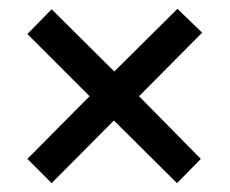

<svg xmlns="http://www.w3.org/2000/svg" viewBox="-20 -561 520 435"><path d="M382 -541 239 -399 97 -540 42 -484 183 -343 42 -201 97 -146 238 -288 381 -146 435 -201 295 -343 438 -487Z"/></svg>

Font: Noto Sans Kannada Condensed Medium
Style: Regular
Weight: 500
Width: 3
Designer: Jelle Bosma - Monotype Design Team
Foundry: Monotype Imaging Inc.
Version: Version 2.005